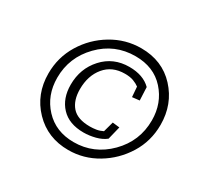

<svg xmlns="http://www.w3.org/2000/svg" viewBox="-120 -673 853 825"><g transform="rotate(30 306.0 -261.0)"><path d="M597 -285Q597 -204 556 -138Q515 -72 449 -32.5Q383 7 307 7Q204 7 136.5 -63Q69 -133 69 -236Q69 -316 109.5 -382.5Q150 -449 217 -489Q284 -529 361 -529Q466 -529 531.5 -458Q597 -387 597 -285ZM555 -283Q555 -368 501.5 -427.5Q448 -487 357 -487Q254 -487 182.5 -413.5Q111 -340 111 -239Q111 -152 166 -93Q221 -34 310 -34Q410 -34 482.5 -107Q555 -180 555 -283ZM433 -122Q413 -106 383.5 -98.5Q354 -91 326 -91Q254 -91 215 -132.5Q176 -174 176 -242Q176 -322 227 -378Q278 -434 357 -434Q426 -434 464 -396L467 -331L431 -327L427 -377Q415 -386 398 -392.5Q381 -399 355 -399Q292 -399 256 -355.5Q220 -312 220 -245Q220 -190 247.5 -158.5Q275 -127 337 -127Q352 -127 368 -129.5Q384 -132 400 -140L414 -191L449 -187Z"/></g></svg>

Font: Zilla Slab Regular
Style: Italic
Weight: 400
Italic angle: -6°
Designer: Typotheque.com
Foundry: Typotheque type foundry
Version: Version 1.1; 2017; ttfautohint (v1.6)